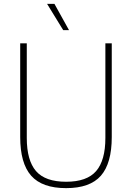

<svg xmlns="http://www.w3.org/2000/svg" viewBox="-20 -964 682 993"><path d="M322 9Q198 9 141.2 -55.2Q84.5 -119.5 84.5 -255.5V-740H118.5V-250.5Q118.5 -134.5 166.2 -79.2Q214 -24 322 -24Q429.5 -24 477.2 -79.2Q525 -134.5 525 -250.5V-740H558V-255.5Q558 -119.5 501.8 -55.2Q445.5 9 322 9ZM307 -808 223.5 -944H261.5L337 -808Z"/></svg>

Font: Encode Sans SmCnd Th
Style: Regular
Weight: 100
Width: 4
Designer: Multiple Designers
Foundry: Impallari Type
Version: Version 3.002; ttfautohint (v1.8.3) -l 8 -r 50 -G 200 -x 14 